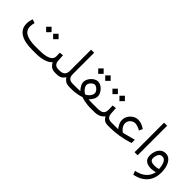

<svg xmlns="http://www.w3.org/2000/svg" viewBox="124 -1694 2997 2997"><g transform="rotate(45 1622.5 -195.0)"><path d="M461.9 -409.7 522 -469.7 582 -409.7 522 -349.1ZM307.1 -409.7 367.2 -469.7 427.2 -409.7 367.2 -349.1ZM481 0H410.2Q235.4 0 145.3 -57.9Q55.2 -115.7 55.2 -229Q55.2 -259.3 61.3 -288.1Q67.4 -316.9 78.6 -343.8L139.6 -320.8Q126 -280.3 126 -236.3Q126.5 -150.9 198.5 -112.1Q270.5 -73.2 405.3 -73.2H478.5Q572.8 -73.2 636.2 -88.6Q699.7 -104 728.5 -139.2Q747.1 -161.6 747.1 -203.6Q747.1 -221.2 746.1 -239Q745.1 -256.8 744.1 -273.4L808.1 -281.2L815.4 -168Q821.8 -73.2 913.6 -73.2H926.8V0H913.6Q860.8 0 827.1 -22.9Q793.5 -45.9 771.5 -89.8Q728 -44.4 656.7 -22.2Q585.4 0 481 0Z M1086.9 -75.2Q1071.3 -51.3 1053.7 -34.4Q1036.1 -17.6 1009 -8.8Q981.9 0 938 0H907.2V-73.2H939Q1055.7 -73.2 1056.6 -182.6V-652.3H1124.5V-182.6Q1124.5 -129.9 1148.7 -101.6Q1172.9 -73.2 1229 -73.2H1244.1V0H1229.5Q1173.3 0 1142.1 -20Q1110.8 -40 1086.9 -75.2Z M1496.6 -524.4 1556.6 -584.5 1616.7 -524.4 1556.6 -463.9ZM1341.8 -524.4 1401.9 -584.5 1461.9 -524.4 1401.9 -463.9ZM1577.1 -76.2Q1603 -74.7 1629.4 -74Q1655.8 -73.2 1672.9 -73.2H1718.8V0H1673.8Q1656.7 0 1625.5 -3.4Q1594.2 -6.8 1557.1 -14.4Q1520 -22 1484.9 -34.2Q1449.2 -21.5 1411.4 -13.9Q1373.5 -6.3 1341.3 -3.2Q1309.1 0 1290 0H1224.6V-73.2H1290Q1310.5 -73.2 1337.9 -74Q1365.2 -74.7 1395.5 -76.7Q1368.2 -103.5 1347.4 -140.6Q1326.7 -177.7 1326.7 -214.4Q1326.7 -240.7 1339.8 -269.5Q1353 -298.3 1375.7 -323Q1398.4 -347.7 1426.8 -363.3Q1455.1 -378.9 1485.4 -378.9Q1516.6 -378.9 1545.7 -363.5Q1574.7 -348.1 1597.4 -323.2Q1620.1 -298.3 1633.5 -269.5Q1647 -240.7 1647 -213.4Q1647 -176.3 1625.7 -139.6Q1604.5 -103 1577.1 -76.2ZM1485.4 -308.1Q1465.3 -308.1 1444.3 -293Q1423.3 -277.8 1408.7 -255.9Q1394 -233.9 1394 -212.4Q1394 -189.5 1408.7 -165.5Q1423.3 -141.6 1444.8 -121.8Q1466.3 -102.1 1485.8 -92.3Q1509.8 -102.1 1531 -121.3Q1552.2 -140.6 1565.9 -164.8Q1579.6 -189 1579.6 -213.4Q1579.6 -233.4 1564.5 -255.4Q1549.3 -277.3 1527.3 -292.7Q1505.4 -308.1 1485.4 -308.1Z M2093.3 0H2080.1Q2025.9 0 1998 -20.3Q1970.2 -40.5 1950.7 -76.2Q1924.3 -39.6 1881.8 -19.8Q1839.4 0 1772 0H1699.2V-73.2H1772.9Q1846.7 -73.2 1879.6 -96.4Q1912.6 -119.6 1913.1 -181.6Q1913.1 -204.1 1912.1 -228Q1911.1 -252 1909.7 -273.9L1975.1 -281.7L1982.4 -168.5Q1988.8 -73.2 2080.6 -73.2H2093.3ZM1877.9 -457.5 1938 -517.6 1998 -457.5 1938 -397ZM1723.1 -457.5 1783.2 -517.6 1843.3 -457.5 1783.2 -397Z M2172.9 -219.2Q2172.9 -267.6 2198.2 -308.8Q2223.6 -350.1 2264.6 -375.2Q2305.7 -400.4 2352.5 -400.4Q2391.1 -400.4 2427.2 -387Q2463.4 -373.5 2503.9 -346.7L2477.5 -288.1Q2407.2 -328.1 2357.4 -328.1Q2327.1 -328.1 2301 -313Q2274.9 -297.9 2258.8 -272.2Q2242.7 -246.6 2242.7 -215.8Q2242.7 -189.5 2253.4 -166.3Q2264.2 -143.1 2279.1 -125.5Q2293.9 -107.9 2307.4 -97.9Q2320.8 -87.9 2326.2 -87.9Q2332.5 -87.9 2343.8 -90.8L2533.2 -141.1V-67.9Q2418.9 -32.7 2319.6 -16.4Q2220.2 0 2125 0H2073.7V-73.2H2233.9Q2212.9 -98.6 2192.9 -137.2Q2172.9 -175.8 2172.9 -219.2Z M2668 -652.3H2735.8V-0.5H2668Z M3123.5 -15.6Q3105.5 -9.8 3079.8 -4.9Q3054.2 0 3034.2 0Q2870.6 0 2870.6 -137.2Q2870.6 -184.6 2887.5 -229.5Q2904.3 -274.4 2938.5 -303.7Q2972.7 -333 3024.4 -333Q3080.6 -333 3117.2 -296.4Q3153.8 -259.8 3171.9 -200.7Q3189.9 -141.6 3189.9 -73.7Q3189.9 58.6 3118.2 145.5Q3046.4 232.4 2902.3 261.7L2878.4 200.2Q2988.3 177.7 3049.3 120.6Q3110.4 63.5 3123.5 -15.6ZM3124 -84.5Q3118.7 -167 3094.5 -214.1Q3070.3 -261.2 3020.5 -261.2Q2986.8 -261.2 2968.5 -239.5Q2950.2 -217.8 2943.4 -189Q2936.5 -160.2 2936.5 -139.6Q2936.5 -101.6 2962.6 -86.4Q2988.8 -71.3 3036.6 -71.3Q3080.1 -71.3 3124 -84.5Z"/></g></svg>

Font: Vazir Light FD
Style: Light-FD
Weight: 300
Designer: Saber Rastikerdar
Foundry: Saber Rastikerdar
Version: Version 30.1.0